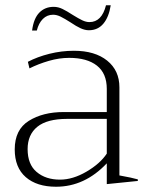

<svg xmlns="http://www.w3.org/2000/svg" viewBox="-20 -700 547 730"><path d="M184 -674Q201 -674 217.5 -666Q234 -658 257 -643Q278 -630 292.5 -623Q307 -616 320 -616Q367 -616 383 -680H401Q394 -635 373 -610Q352 -585 318 -585Q303 -585 286.5 -592.5Q270 -600 248 -615Q226 -629 211 -636.5Q196 -644 182 -644Q159 -644 143 -628Q127 -612 120 -584H102Q108 -630 129.5 -652Q151 -674 184 -674ZM36 -132Q36 -207 89.5 -240.5Q143 -274 222 -274H386V-362Q386 -421 348.5 -450.5Q311 -480 243 -480Q205 -480 165.5 -468.5Q126 -457 92 -440L86 -465Q122 -484 168 -495.5Q214 -507 261 -507Q341 -507 387.5 -469.5Q434 -432 434 -368V-33Q484 -24 504 -18V-12L386 0V-79Q302 10 193 10Q120 10 78 -26.5Q36 -63 36 -132ZM386 -116V-248H235Q159 -248 122 -218Q85 -188 85 -133Q85 -75 119.5 -46Q154 -17 208 -17Q257 -17 309 -47.5Q361 -78 386 -116Z"/></svg>

Font: Trirong ExtraLight
Style: Regular
Weight: 275
Designer: Katatrad Team
Foundry: CadsonDemak
Version: Version 1.001